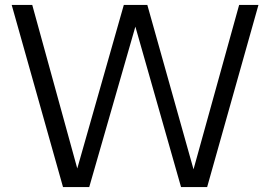

<svg xmlns="http://www.w3.org/2000/svg" viewBox="-20 -760 1098 780"><path d="M236 0 27.5 -740H111L304 -39H283.5L483 -740H578.5L775.5 -39H757L951.5 -740H1030L821.5 0H715.5L519.5 -688.5H540.5L342.5 0Z"/></svg>

Font: Encode Sans Condensed Thin
Style: Regular
Weight: 400
Version: Version 3.002